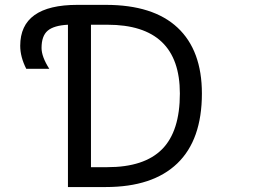

<svg xmlns="http://www.w3.org/2000/svg" viewBox="-20 -752 1040 774"><path d="M346.7 -652.3V-78.1H413.1Q561.5 -78.1 633.3 -150.4Q705.1 -222.7 705.1 -375Q705.1 -652.3 413.1 -652.3ZM178.7 -474.6H85.9Q61.5 -522.5 61.5 -567.4Q61.5 -732.4 292 -732.4H406.2Q597.7 -732.4 695.8 -640.6Q793.9 -548.8 793.9 -375Q793.9 -188.5 694.8 -93.3Q595.7 2 406.2 2H253.9V-652.3Q197.3 -649.4 172.4 -628.4Q147.5 -607.4 147.5 -558.6Q147.5 -523.4 178.7 -474.6Z"/></svg>

Font: Gen Shin Gothic Monospace Regular
Style: Regular
Weight: 400
Designer: [Source Han Sans]
Ryoko NISHIZUKA  (kana & ideographs); Paul D. Hunt (Latin, Greek & Cyrillic); Wenlong ZHANG  (bopomofo
Version: Version 1.002.20150607